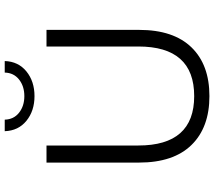

<svg xmlns="http://www.w3.org/2000/svg" viewBox="-68 -854 927 832"><g transform="rotate(-90 396.0 -437.5)"><path d="M108 -299V-700H182V-302Q182 -60 396 -60Q611 -60 611 -302V-700H683V-299Q683 -150 607.5 -72Q532 6 396 6Q260 6 184 -72Q108 -150 108 -299ZM244 -881H294Q295 -842 324 -819Q353 -796 396 -796Q439 -796 468 -819Q497 -842 498 -881H548Q546 -822 503 -787Q460 -752 396 -752Q332 -752 289 -787Q246 -822 244 -881Z"/></g></svg>

Font: Belfius21
Style: Regular
Weight: 400
Designer: Montserrat's base design by Julieta Ulanovsky, modified by Coast SPRL for Belfius Bank NV.
Foundry: Montserrat's base design by Julieta Ulanovsky, modified by Coast SPRL for Belfius Bank NV.
Version: Version 2.000;FEAKit 1.0